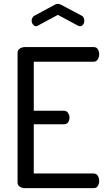

<svg xmlns="http://www.w3.org/2000/svg" viewBox="-20 -975 554 995"><path d="M109 0Q95 0 83 -7.5Q71 -15 71 -30V-701Q71 -716 83 -723.5Q95 -731 109 -731H465Q481 -731 487.5 -719Q494 -707 494 -694Q494 -679 486.5 -667Q479 -655 465 -655H155V-401H311Q325 -401 332.5 -390Q340 -379 340 -365Q340 -353 333.5 -342Q327 -331 311 -331H155V-76H465Q479 -76 486.5 -64.5Q494 -53 494 -37Q494 -24 487.5 -12Q481 0 465 0ZM167 -839Q158 -839 151 -848Q144 -857 144 -868Q144 -876 148 -883Q152 -890 159 -894L263 -950Q272 -955 280 -955Q289 -955 297 -950L401 -895Q410 -891 413.5 -883Q417 -875 417 -867Q417 -856 410.5 -847.5Q404 -839 394 -839Q392 -839 389.5 -840Q387 -841 384 -842L280 -898L176 -842Q174 -841 171.5 -840Q169 -839 167 -839Z"/></svg>

Font: Dosis Medium
Style: Regular
Weight: 500
Designer: EdgarTolentino, PabloImpallari, IginoMarini
Foundry: EdgarTolentino, PabloImpallari, IginoMarini
Version: Version 3.001; ttfautohint (v1.8.2)